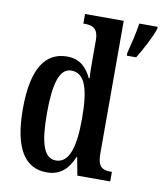

<svg xmlns="http://www.w3.org/2000/svg" viewBox="-85 -829 770 909"><g transform="rotate(10 299.5 -375.0)"><path d="M201 10C265 10 303 -26 328 -86H331L347 0H505V-46H497C458 -46 436 -60 436 -120V-760H250V-714H257C292 -714 322 -705 322 -647V-572C322 -534 322 -495 324 -464H320C297 -513 263 -547 202 -547C97 -547 38 -460 38 -267C38 -75 97 10 201 10ZM479 -613V-600H524C550 -642 585 -708 599 -750V-760H511C504 -713 490 -656 479 -613ZM234 -53C176 -53 154 -123 154 -267C154 -407 176 -485 233 -485C301 -485 322 -407 322 -268C322 -133 298 -53 234 -53Z"/></g></svg>

Font: Noto Serif Sinhala ExtraCondensed SemiBold
Style: Regular
Weight: 600
Width: 2
Designer: Jelle Bosma - Monotype Design Team
Foundry: Monotype Imaging Inc.
Version: Version 2.007